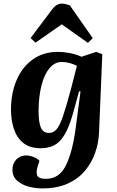

<svg xmlns="http://www.w3.org/2000/svg" viewBox="-20 -816 647 1066"><path d="M427 -308 419 -309 386 -189Q358 -87 318.5 -40Q279 7 206 7Q145 7 109 -22.5Q73 -52 57 -100.5Q41 -149 41 -207Q41 -299 72.5 -372Q104 -445 162.5 -486.5Q221 -528 303 -528Q332 -528 366.5 -521.5Q401 -515 433 -501L514 -528L548 -515L530 -83Q528 -24 508.5 32Q489 88 451 133Q413 178 354.5 204Q296 230 215 230Q175 230 137 219.5Q99 209 74 186Q49 163 49 126Q49 92 70.5 69.5Q92 47 126 47Q144 47 166 55.5Q188 64 199 77L190 105Q179 139 186.5 158Q194 177 235 177Q308 177 344.5 105Q381 33 399 -96ZM253 -78Q276 -78 293.5 -97.5Q311 -117 329 -169Q347 -221 373 -318L407 -450Q390 -460 367 -466Q344 -472 324 -472Q283 -472 254 -436.5Q225 -401 210 -340.5Q195 -280 194 -204Q194 -139 206.5 -108.5Q219 -78 253 -78ZM495 -604 468 -578 323 -681 177 -579 150 -605 268 -762Q293 -796 323 -796Q335 -796 346 -793Q357 -790 368 -786Z"/></svg>

Font: Literata 36pt
Style: Bold Italic
Weight: 700
Italic angle: -2°
Designer: Latin by Veronika Burian and Jose Scaglione. Greek by Irene Vlachou. Cyrillic by Vera Evstafieva
Foundry: TypeTogether
Version: Version 3.002